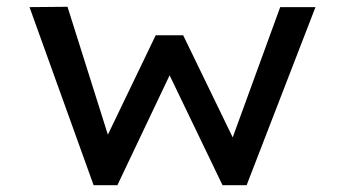

<svg xmlns="http://www.w3.org/2000/svg" viewBox="-20 -546 1017 566"><path d="M326 0 480 -324 636 0H707L910 -525H806L666 -141L520 -442H439L298 -149L179 -526L67 -525L256 0Z"/></svg>

Font: Lexend Peta
Style: Regular
Weight: 400
Designer: Bonnie Shaver-Troup, Thomas Jockin
Foundry: Lexend
Version: Version 1.007